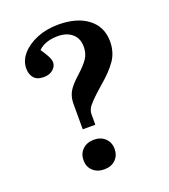

<svg xmlns="http://www.w3.org/2000/svg" viewBox="-135 -821 820 933"><g transform="rotate(-20 274.5 -355.0)"><path d="M212 -205V-337Q212 -370 225.5 -396Q239 -422 281 -460Q320 -495 337 -520.5Q354 -546 354 -581Q354 -624 326 -648Q298 -672 253 -672Q186 -672 151 -637Q166 -615 177 -595Q188 -575 188 -560Q188 -540 170 -524Q152 -508 122 -508Q87 -508 71 -527Q55 -546 55 -576Q55 -616 84 -649.5Q113 -683 162.5 -703.5Q212 -724 273 -724Q370 -724 426.5 -680.5Q483 -637 483 -561Q483 -506 454.5 -464.5Q426 -423 371 -377Q330 -341 310 -320.5Q290 -300 283.5 -286.5Q277 -273 277 -258V-205ZM245 14Q209 14 186.5 -7Q164 -28 164 -62Q164 -96 186.5 -117.5Q209 -139 245 -139Q281 -139 303 -117.5Q325 -96 325 -63Q325 -29 303 -7.5Q281 14 245 14Z"/></g></svg>

Font: Literata 36pt SemiBold
Style: Regular
Weight: 600
Designer: Latin by Veronika Burian and Jose Scaglione. Greek by Irene Vlachou. Cyrillic by Vera Evstafieva.
Foundry: TypeTogether
Version: Version 3.002